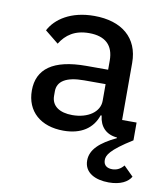

<svg xmlns="http://www.w3.org/2000/svg" viewBox="-83 -598 765 876"><g transform="rotate(10 300.0 -159.5)"><path d="M557.5 0V-82.4H490.4V-346.9C490.4 -463.1 410.9 -528.1 283.4 -528.1C175.1 -528.1 106.2 -480.5 77.4 -425.1L140.3 -374.3C167.6 -418.3 207.7 -446.7 273.8 -446.7C349.1 -446.7 387.8 -410.2 387.8 -339.5V-297.2H286.6C133.2 -297.2 61.4 -243.3 61.4 -143.8C61.4 -46.9 129.3 12.1 234.7 12.1C317.1 12.1 369.7 -24.5 390.3 -86.3H395.2V-84.5C400.6 -36.6 429.3 -5 478 0H480.5L481.5 3.2C407 38.7 365.4 76.3 365.4 127.1C365.4 183.6 416.5 208.8 479.4 208.8C533.7 208.8 567.5 189.6 582 164.1L537.6 120C524.5 136 507.5 146.7 484.7 146.7C464.1 146.7 444.2 138.1 444.2 111.2C444.2 89.8 456 63.2 557.5 0ZM165.5 -137.4V-158C165.5 -204.5 204.9 -230.5 288 -230.5H387.8V-153.1C387.8 -101.6 334.9 -65 262.4 -65C203.1 -65 165.5 -90.2 165.5 -137.4Z"/></g></svg>

Font: Margiela Mono Medium
Style: Regular
Weight: 500
Designer: Mike Abbink, Paul van der Laan, Pieter van Rosmalen
Foundry: Bold Monday
Version: Version 2.003 2021